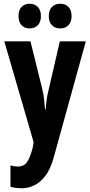

<svg xmlns="http://www.w3.org/2000/svg" viewBox="-20 -818 482 1027"><path d="M3 -597H143L207 -338Q213 -311 216 -285Q219 -259 221 -232H224Q226 -258 229 -281Q232 -304 240 -337L300 -597H439L268 22Q251 85 223.5 121.5Q196 158 163 173.5Q130 189 98 189Q81 189 65.5 187Q50 185 36 181V67Q57 73 75 73Q105 73 122 52.5Q139 32 155 -28L160 -57ZM79 -732Q79 -764 95.5 -781Q112 -798 138 -798Q166 -798 182.5 -780.5Q199 -763 199 -732Q199 -701 182.5 -683.5Q166 -666 138 -666Q112 -666 95.5 -683Q79 -700 79 -732ZM241 -732Q241 -764 258 -781Q275 -798 302 -798Q330 -798 346.5 -780.5Q363 -763 363 -732Q363 -701 346.5 -683.5Q330 -666 302 -666Q274 -666 257.5 -683.5Q241 -701 241 -732Z"/></svg>

Font: Noto Sans Tamil UI ExtraCondensed
Style: Bold
Weight: 700
Width: 2
Designer: Jelle Bosma - Monotype Design Team
Foundry: Monotype Imaging Inc.
Version: Version 2.004; ttfautohint (v1.8.4.7-5d5b)